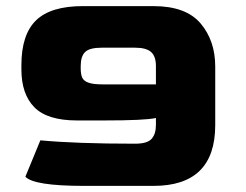

<svg xmlns="http://www.w3.org/2000/svg" viewBox="-20 -608 804 628"><path d="M63 -30 112 -149Q229 -138 422 -138Q462 -138 476 -154Q490 -170 490 -199V-222Q453 -214 321 -214H232Q135 -214 92.5 -257Q50 -300 50 -381V-395Q50 -495 98 -541.5Q146 -588 251 -588H482Q588 -588 636 -531.5Q684 -475 684 -390V-199Q684 0 482 0H255Q91 0 63 -30ZM490 -332V-392Q490 -424 474 -438Q458 -452 422 -452H313Q273 -452 258.5 -438Q244 -424 244 -392V-384Q244 -365 249 -354Q254 -343 269.5 -337.5Q285 -332 316 -332Z"/></svg>

Font: Gold Bold
Style: Regular
Weight: 400
Designer: jaiki
Version: Version 1.000